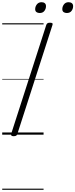

<svg xmlns="http://www.w3.org/2000/svg" viewBox="-20 -1221 683 1741"><path d="M104 14Q90 14 84 9Q78 4 81 -6L400 -996Q404 -1006 411 -1010.5Q418 -1015 433 -1015Q448 -1015 454 -1010.5Q460 -1006 456 -995L137 -5Q134 4 127 9Q120 14 104 14ZM340 -1103Q322 -1103 310.5 -1111.5Q299 -1120 299 -1138Q299 -1162 314.5 -1181.5Q330 -1201 357 -1201Q375 -1201 386 -1192Q397 -1183 397 -1165Q397 -1141 382.5 -1122Q368 -1103 340 -1103ZM586 -1103Q568 -1103 556.5 -1111.5Q545 -1120 545 -1138Q545 -1162 560 -1181.5Q575 -1201 602 -1201Q620 -1201 631.5 -1192Q643 -1183 643 -1165Q643 -1141 628.5 -1122Q614 -1103 586 -1103ZM0 490H375V500H0ZM0 -20H375V0H0ZM0 -505H375V-500H0ZM0 -1010H375V-1000H0Z"/></svg>

Font: Playwrite NZ Guides
Style: Regular
Weight: 400
Designer: Veronika Burian, José Scaglione
Foundry: TypeTogether
Version: Version 1.003